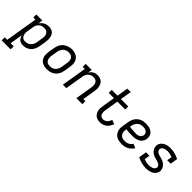

<svg xmlns="http://www.w3.org/2000/svg" viewBox="129 -1914 3298 3298"><g transform="rotate(45 1778.0 -265.0)"><path d="M-44 205V131H17L114 -457H63V-530H210L196 -445Q209 -466 228 -484.5Q247 -503 269.5 -515.5Q292 -528 316.5 -533Q341 -538 365 -538Q365 -538 365 -538Q365 -538 366 -538Q393 -538 419.5 -530Q446 -522 465 -504.5Q484 -487 495 -462.5Q506 -438 510.5 -411.5Q515 -385 513 -356.5Q511 -328 507 -300L489 -190Q484 -165 476 -139.5Q468 -114 454.5 -91Q441 -68 421 -48.5Q401 -29 377 -16Q353 -3 327.5 2.5Q302 8 276 8Q250 8 226 1.5Q202 -5 184 -20.5Q166 -36 155 -58Q144 -80 139 -104L100 131H175V205ZM256 -65Q274 -65 292 -69Q310 -73 327 -81.5Q344 -90 358 -103.5Q372 -117 382.5 -133Q393 -149 398.5 -166.5Q404 -184 407 -202L425 -312Q428 -331 429 -350Q430 -369 426 -386.5Q422 -404 413 -419.5Q404 -435 390 -445.5Q376 -456 358 -460Q340 -464 321 -464Q304 -464 287 -461Q270 -458 254 -450Q238 -442 224.5 -429.5Q211 -417 201 -402Q191 -387 186 -370.5Q181 -354 178 -337L160 -227Q156 -208 155 -189Q154 -170 157 -151.5Q160 -133 167.5 -116.5Q175 -100 188 -88Q201 -76 218.5 -70.5Q236 -65 256 -65Z M853 8Q822 8 792.5 2Q763 -4 738 -19Q713 -34 696 -57.5Q679 -81 671 -109Q663 -137 663 -168Q663 -199 668 -230L687 -340Q691 -367 700.5 -393.5Q710 -420 726 -444Q742 -468 765 -487Q788 -506 814.5 -517.5Q841 -529 868 -535Q895 -541 923 -541Q954 -541 983 -533.5Q1012 -526 1037 -511Q1062 -496 1079 -472.5Q1096 -449 1104 -421Q1112 -393 1112 -362Q1112 -331 1107 -300L1089 -190Q1084 -163 1074.5 -136.5Q1065 -110 1049 -86Q1033 -62 1010 -43Q987 -24 961 -12.5Q935 -1 907.5 3.5Q880 8 853 8ZM854 -66Q873 -66 891 -69Q909 -72 926 -80.5Q943 -89 957.5 -102.5Q972 -116 982 -132.5Q992 -149 998 -166.5Q1004 -184 1007 -202L1025 -312Q1028 -331 1029 -350Q1030 -369 1026 -387Q1022 -405 1012.5 -420.5Q1003 -436 988.5 -446Q974 -456 956 -460.5Q938 -465 919 -465Q901 -465 883 -461Q865 -457 848 -448.5Q831 -440 817 -426.5Q803 -413 793 -397Q783 -381 777 -363.5Q771 -346 768 -328L750 -218Q747 -199 746.5 -180Q746 -161 749.5 -143.5Q753 -126 762 -110.5Q771 -95 785 -84.5Q799 -74 817 -70Q835 -66 854 -66Z M1238 0 1314 -457H1263V-530H1410L1397 -451Q1408 -471 1424 -488Q1440 -505 1460 -517Q1480 -529 1502 -533.5Q1524 -538 1545 -538Q1574 -538 1601 -530.5Q1628 -523 1649 -506Q1670 -489 1682.5 -465Q1695 -441 1700.5 -414Q1706 -387 1705 -358Q1704 -329 1699 -300L1661 -74H1712V0H1566L1617 -312Q1620 -331 1621 -349Q1622 -367 1619 -384.5Q1616 -402 1608 -417.5Q1600 -433 1587 -444Q1574 -455 1556.5 -460Q1539 -465 1520 -465Q1503 -465 1486 -461.5Q1469 -458 1453.5 -450Q1438 -442 1424.5 -429.5Q1411 -417 1401 -402Q1391 -387 1385.5 -370.5Q1380 -354 1378 -337L1322 0Z M2147 8Q2118 8 2090 1.5Q2062 -5 2040.5 -20.5Q2019 -36 2004.5 -59.5Q1990 -83 1983.5 -109.5Q1977 -136 1978 -165.5Q1979 -195 1984 -224L2022 -457H1894V-530H2035L2069 -735H2152L2118 -530H2297V-456H2106L2066 -212Q2063 -195 2061.5 -178Q2060 -161 2062.5 -144.5Q2065 -128 2071 -113Q2077 -98 2088 -87Q2099 -76 2114.5 -71Q2130 -66 2147 -66Q2167 -66 2187 -74.5Q2207 -83 2222.5 -98.5Q2238 -114 2248.5 -133Q2259 -152 2266 -172L2342 -143Q2331 -112 2312.5 -83.5Q2294 -55 2267.5 -33.5Q2241 -12 2209.5 -2Q2178 8 2147 8Z M2673 8Q2649 8 2625 5Q2601 2 2579 -5Q2557 -12 2538 -24.5Q2519 -37 2504.5 -53.5Q2490 -70 2480.5 -91Q2471 -112 2466.5 -135Q2462 -158 2463 -182Q2464 -206 2468 -230L2487 -340Q2491 -367 2500.5 -394Q2510 -421 2526.5 -445Q2543 -469 2566 -488Q2589 -507 2615.5 -518.5Q2642 -530 2670 -534Q2698 -538 2725 -538Q2752 -538 2778 -534Q2804 -530 2827 -520.5Q2850 -511 2869.5 -495.5Q2889 -480 2901 -458Q2913 -436 2917 -410Q2921 -384 2917 -358Q2913 -336 2902.5 -315Q2892 -294 2875.5 -277Q2859 -260 2838 -249Q2817 -238 2795 -231.5Q2773 -225 2751 -223Q2729 -221 2707 -221Q2668 -221 2629 -222.5Q2590 -224 2552 -231L2550 -218Q2547 -198 2547 -178Q2547 -158 2552.5 -139.5Q2558 -121 2569.5 -106.5Q2581 -92 2597.5 -82.5Q2614 -73 2633.5 -69.5Q2653 -66 2673 -66Q2693 -66 2713 -69.5Q2733 -73 2752.5 -83Q2772 -93 2788 -108Q2804 -123 2815 -141L2889 -108Q2872 -80 2847.5 -57Q2823 -34 2794 -19Q2765 -4 2734 2Q2703 8 2673 8ZM2720 -292Q2732 -292 2744.5 -293.5Q2757 -295 2769 -298.5Q2781 -302 2792.5 -308.5Q2804 -315 2813 -324.5Q2822 -334 2827.5 -345.5Q2833 -357 2835 -369Q2838 -383 2835 -397.5Q2832 -412 2824.5 -423.5Q2817 -435 2806 -443Q2795 -451 2781.5 -456Q2768 -461 2753.5 -463Q2739 -465 2725 -465Q2707 -465 2688 -462Q2669 -459 2651.5 -450.5Q2634 -442 2619 -428.5Q2604 -415 2593.5 -398.5Q2583 -382 2577 -364Q2571 -346 2568 -328L2564 -304Q2583 -300 2602.5 -299Q2622 -298 2642 -297Q2662 -296 2681.5 -294Q2701 -292 2720 -292Z M3261 8Q3203 8 3149 -6.5Q3095 -21 3046 -46L3069 -188H3153L3137 -89Q3166 -78 3197 -71.5Q3228 -65 3260 -65Q3279 -65 3298 -68Q3317 -71 3335.5 -78Q3354 -85 3369 -99.5Q3384 -114 3388 -133Q3391 -152 3382 -168.5Q3373 -185 3359 -195Q3345 -205 3327.5 -211Q3310 -217 3292.5 -221.5Q3275 -226 3257 -231Q3239 -236 3222.5 -242.5Q3206 -249 3191 -258.5Q3176 -268 3163 -280Q3150 -292 3139.5 -306.5Q3129 -321 3122.5 -337.5Q3116 -354 3113.5 -372.5Q3111 -391 3114 -410Q3119 -442 3140.5 -468.5Q3162 -495 3191.5 -510.5Q3221 -526 3252.5 -532Q3284 -538 3315 -538Q3373 -538 3426.5 -523.5Q3480 -509 3529 -484L3507 -350H3423L3439 -441Q3409 -451 3378.5 -458Q3348 -465 3316 -465Q3298 -465 3280 -462Q3262 -459 3244.5 -451.5Q3227 -444 3213 -430Q3199 -416 3196 -398Q3193 -379 3201.5 -362.5Q3210 -346 3224 -335.5Q3238 -325 3255.5 -319Q3273 -313 3290.5 -308.5Q3308 -304 3326 -299Q3344 -294 3360.5 -287.5Q3377 -281 3392 -271.5Q3407 -262 3420 -250.5Q3433 -239 3443.5 -224.5Q3454 -210 3460.5 -193.5Q3467 -177 3469.5 -158.5Q3472 -140 3469 -121Q3464 -88 3441.5 -61Q3419 -34 3388.5 -19Q3358 -4 3325.5 2Q3293 8 3261 8Z"/></g></svg>

Font: Iosevka Slab Extended
Style: Italic
Weight: 400
Width: 7
Italic angle: -9°
Monospace: yes
Designer: Belleve Invis
Foundry: Belleve Invis
Version: Version 11.1.0; ttfautohint (v1.8.3)